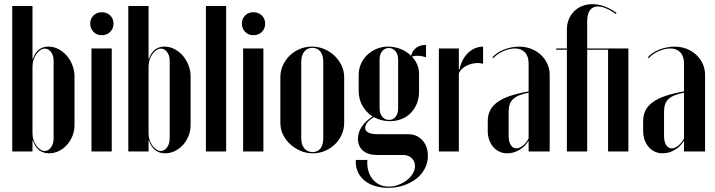

<svg xmlns="http://www.w3.org/2000/svg" viewBox="-20 -728 3437 923"><path d="M136.2 -22V-52.2H138.2Q149.5 -20 169 -5.5Q188.5 9 215.2 9Q240.5 9 262.8 -1.9Q285 -12.8 301.6 -31.2Q318.2 -49.8 328.2 -74.2Q338.2 -98.8 338.2 -126.5V-360.2Q338.2 -388.8 327.9 -415.1Q317.5 -441.5 300.1 -461.1Q282.8 -480.8 260.1 -492.4Q237.5 -504 212.2 -504Q187 -504 168 -490.2Q149 -476.5 138.2 -445.2H136.2V-473.8V-699H38.8V0H136.2ZM136.2 -408.2Q136.2 -424.8 141.2 -440.4Q146.2 -456 154.8 -468Q163.2 -480 173.8 -487.1Q184.2 -494.2 195.5 -494.2Q213.5 -494.2 225.6 -477.4Q237.8 -460.5 237.8 -435.2V-62.8Q237.8 -37.2 225.4 -19.8Q213 -2.2 194.8 -2.2Q184 -2.2 173.5 -9.4Q163 -16.5 154.5 -28.5Q146 -40.5 141.1 -55.5Q136.2 -70.5 136.2 -85.5Z M419.8 -495V0H517.2V-495ZM413.8 -614.5Q413.8 -590.8 429.4 -574.8Q445 -558.8 469.2 -558.8Q493.8 -558.8 509.8 -574.8Q525.8 -590.8 525.8 -614.5Q525.8 -638 509.8 -653.6Q493.8 -669.2 469.2 -669.2Q445 -669.2 429.4 -653.6Q413.8 -638 413.8 -614.5Z M694.2 -22V-52.2H696.2Q707.5 -20 727 -5.5Q746.5 9 773.2 9Q798.5 9 820.8 -1.9Q843 -12.8 859.6 -31.2Q876.2 -49.8 886.2 -74.2Q896.2 -98.8 896.2 -126.5V-360.2Q896.2 -388.8 885.9 -415.1Q875.5 -441.5 858.1 -461.1Q840.8 -480.8 818.1 -492.4Q795.5 -504 770.2 -504Q745 -504 726 -490.2Q707 -476.5 696.2 -445.2H694.2V-473.8V-699H596.8V0H694.2ZM694.2 -408.2Q694.2 -424.8 699.2 -440.4Q704.2 -456 712.8 -468Q721.2 -480 731.8 -487.1Q742.2 -494.2 753.5 -494.2Q771.5 -494.2 783.6 -477.4Q795.8 -460.5 795.8 -435.2V-62.8Q795.8 -37.2 783.4 -19.8Q771 -2.2 752.8 -2.2Q742 -2.2 731.5 -9.4Q721 -16.5 712.5 -28.5Q704 -40.5 699.1 -55.5Q694.2 -70.5 694.2 -85.5Z M969.8 0H1067.2V-699H969.8Z M1148.8 -495V0H1246.2V-495ZM1142.8 -614.5Q1142.8 -590.8 1158.4 -574.8Q1174 -558.8 1198.2 -558.8Q1222.8 -558.8 1238.8 -574.8Q1254.8 -590.8 1254.8 -614.5Q1254.8 -638 1238.8 -653.6Q1222.8 -669.2 1198.2 -669.2Q1174 -669.2 1158.4 -653.6Q1142.8 -638 1142.8 -614.5Z M1479.8 -504Q1510.8 -504 1539 -492.1Q1567.3 -480.1 1588.3 -459.9Q1609.2 -439.8 1621.9 -413.3Q1634.5 -386.9 1634.5 -357.2V-137Q1634.5 -107.5 1622.6 -80.7Q1610.7 -53.9 1590.1 -34.1Q1569.5 -14.2 1542 -2.6Q1514.5 9 1484 9Q1452.2 9 1424.3 -3Q1396.3 -15 1374.8 -34.9Q1353.2 -54.8 1340.5 -81.1Q1327.8 -107.4 1327.8 -137V-357.2Q1327.8 -386.7 1339.7 -413.5Q1351.7 -440.2 1372.5 -460.5Q1393.2 -480.8 1420.9 -492.4Q1448.5 -504 1479.8 -504ZM1481.8 -498Q1457.2 -498 1442.8 -479.9Q1428.2 -461.8 1428.2 -431.5V-62.8Q1428.2 -32.5 1442.8 -14.8Q1457.3 3 1482.5 3Q1507 3 1520.5 -14.2Q1534 -31.5 1534 -62.8V-431.5Q1534 -462.8 1520.1 -480.4Q1506.2 -498 1481.8 -498Z M1845.5 175Q1886.2 175 1921.1 163.1Q1956 151.2 1981.8 130.9Q2007.5 110.5 2022.2 82.2Q2037 54 2037 21.2Q2037 -24.8 2010.5 -53.8Q1984 -82.8 1942.5 -82.8H1797.2Q1766.8 -82.8 1751.1 -90.6Q1735.5 -98.5 1735.5 -112.5Q1735.5 -126 1746.4 -139.6Q1757.2 -153.2 1777.8 -164.8Q1794.5 -155.2 1814 -150.4Q1833.5 -145.5 1853.8 -145.5Q1884.8 -145.5 1910.8 -155.9Q1936.8 -166.2 1955.1 -185.2Q1973.5 -204.2 1984 -230.2Q1994.5 -256.2 1994.5 -287.8V-372.2Q1994.5 -395.8 1985.9 -417Q1977.2 -438.2 1960.2 -455.8Q1965.2 -457.5 1971.2 -458.8Q1977.2 -460 1984.5 -460Q1995 -460 2006.4 -458Q2017.8 -456 2028 -452.8V-512.2Q2000 -512.2 1981.6 -498.8Q1963.2 -485.2 1956 -459.8Q1935 -481 1905.6 -492.5Q1876.2 -504 1845.8 -504Q1816.2 -504 1790.5 -493.2Q1764.8 -482.5 1745.5 -464.1Q1726.2 -445.8 1715.2 -420.9Q1704.2 -396 1704.2 -367.8V-291.5Q1704.2 -252.8 1721.6 -220.8Q1739 -188.8 1771 -168.2Q1736 -145 1718.4 -118Q1700.8 -91 1700.8 -61.2Q1700.8 -24.5 1724.9 -3.8Q1749 17 1791.8 17H1917.8Q1943.2 17 1959.1 32.1Q1975 47.2 1975 70.8Q1975 88.8 1964.1 106.8Q1953.2 124.8 1935.6 138.4Q1918 152 1895.2 160.5Q1872.5 169 1848.8 169Q1823.8 169 1804.1 159.4Q1784.5 149.8 1770.8 132.8Q1757 115.8 1750.5 92.2Q1744 68.8 1746 41H1690.5Q1688.5 70.8 1698.9 95.2Q1709.2 119.8 1729.5 137.6Q1749.8 155.5 1779.5 165.2Q1809.2 175 1845.5 175ZM1804.8 -206.8V-442Q1804.8 -466.5 1817.2 -481.9Q1829.8 -497.2 1849.2 -497.2Q1868.5 -497.2 1881.2 -481.6Q1894 -466 1894 -442V-206.8Q1894 -182 1882 -166.8Q1870 -151.5 1850.8 -151.5Q1830.5 -151.5 1817.6 -166.9Q1804.8 -182.2 1804.8 -206.8Z M2185.8 -495V-424.2V-394.2H2188.8Q2193.5 -418.5 2204.4 -438.9Q2215.2 -459.2 2230 -473.6Q2244.8 -488 2263.4 -495.9Q2282 -503.8 2302.2 -503.8V-421.5Q2284.5 -426 2267 -424.5Q2249.5 -423 2233.4 -416.9Q2217.2 -410.8 2204.9 -400.4Q2192.5 -390 2185.8 -375.8V0H2089.8V-495Z M2324.8 -98.5Q2324.8 -75.2 2331.9 -55.2Q2339 -35.2 2351.5 -21Q2364 -6.8 2381 1.1Q2398 9 2418.5 9Q2448.2 9 2475.9 -6.9Q2503.5 -22.8 2519.2 -49H2521.2V-27.5V0H2622.5V-368Q2622.5 -396.8 2611 -421.6Q2599.5 -446.5 2579.8 -464.8Q2560 -483 2533.5 -493.4Q2507 -503.8 2475.5 -503.8Q2457 -503.8 2437.9 -500Q2418.8 -496.2 2401.5 -489.2Q2384.2 -482.2 2370.2 -472.8Q2356.2 -463.2 2347.2 -452.5L2352.2 -448.5Q2359.5 -457.5 2371.2 -466Q2383 -474.5 2397.4 -481.1Q2411.8 -487.8 2427 -491.4Q2442.2 -495 2455.5 -495Q2486 -495 2503.6 -476.1Q2521.2 -457.2 2521.2 -423.5V-288.5Q2469.5 -279.5 2432.4 -267Q2395.2 -254.5 2371.2 -237Q2347.2 -219.5 2336 -197Q2324.8 -174.5 2324.8 -146.2ZM2462.5 -14.8Q2445.2 -14.8 2435.2 -31.1Q2425.2 -47.5 2425.2 -74.5V-190.5Q2425.2 -211.2 2430.2 -226.2Q2435.2 -241.2 2446.9 -252Q2458.5 -262.8 2476.8 -270Q2495 -277.2 2521.2 -282.5V-62.2Q2509.2 -40.2 2493.2 -27.5Q2477.2 -14.8 2462.5 -14.8Z M2653.8 -495V-489H2705.2V0H2802.8V-489H2903.2V0H3000.8V-495H2802.8V-624.8Q2802.8 -660 2815.8 -678.5Q2828.8 -697 2854.2 -697Q2872 -697 2894.2 -687.5Q2916.5 -678 2939.5 -661L2944.2 -665.8Q2916.2 -686.2 2886.5 -697.1Q2856.8 -708 2828.2 -708Q2801.5 -708 2778.9 -699Q2756.2 -690 2739.9 -673.6Q2723.5 -657.2 2714.4 -634.9Q2705.2 -612.5 2705.2 -586.8V-495Z M3071.8 -98.5Q3071.8 -75.2 3078.9 -55.2Q3086 -35.2 3098.5 -21Q3111 -6.8 3128 1.1Q3145 9 3165.5 9Q3195.2 9 3222.9 -6.9Q3250.5 -22.8 3266.2 -49H3268.2V-27.5V0H3369.5V-368Q3369.5 -396.8 3358 -421.6Q3346.5 -446.5 3326.8 -464.8Q3307 -483 3280.5 -493.4Q3254 -503.8 3222.5 -503.8Q3204 -503.8 3184.9 -500Q3165.8 -496.2 3148.5 -489.2Q3131.2 -482.2 3117.2 -472.8Q3103.2 -463.2 3094.2 -452.5L3099.2 -448.5Q3106.5 -457.5 3118.2 -466Q3130 -474.5 3144.4 -481.1Q3158.8 -487.8 3174 -491.4Q3189.2 -495 3202.5 -495Q3233 -495 3250.6 -476.1Q3268.2 -457.2 3268.2 -423.5V-288.5Q3216.5 -279.5 3179.4 -267Q3142.2 -254.5 3118.2 -237Q3094.2 -219.5 3083 -197Q3071.8 -174.5 3071.8 -146.2ZM3209.5 -14.8Q3192.2 -14.8 3182.2 -31.1Q3172.2 -47.5 3172.2 -74.5V-190.5Q3172.2 -211.2 3177.2 -226.2Q3182.2 -241.2 3193.9 -252Q3205.5 -262.8 3223.8 -270Q3242 -277.2 3268.2 -282.5V-62.2Q3256.2 -40.2 3240.2 -27.5Q3224.2 -14.8 3209.5 -14.8Z"/></svg>

Font: Moniqa Black
Style: Regular
Weight: 900
Designer: Rajesh Rajput
Foundry: Rajesh Rajput
Version: Version 1.000